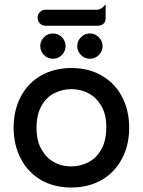

<svg xmlns="http://www.w3.org/2000/svg" viewBox="-20 -816 634 852"><path d="M429.2 -346.7Q421.4 -359.4 415.5 -366.5Q409.7 -373.5 403.8 -379.4Q391.1 -392.1 374 -401.4Q339.4 -420.4 296.9 -420.4Q258.3 -420.4 222.2 -403.3Q185.5 -384.8 164.1 -346.2Q142.1 -307.1 142.1 -250Q142.1 -189 164.6 -152.3Q171.4 -141.1 176.8 -133.8Q202.1 -100.1 243.7 -85.9Q268.6 -77.6 296.9 -77.6Q335.4 -77.6 371.6 -95.7Q408.2 -114.3 429.9 -153.6Q451.7 -192.9 451.7 -251.5Q451.7 -310.1 429.2 -346.7ZM72.3 -387.2Q104.5 -448.2 162.8 -481.2Q221.2 -514.2 296.9 -514.2Q390.6 -514.2 456.5 -463.9Q497.1 -433.1 521.5 -386.7Q553.2 -326.7 553.2 -249Q553.2 -157.7 508.8 -90.8Q478 -43.9 429.7 -16.6Q371.6 16.1 295.9 16.1Q220.2 16.1 162.1 -17.1Q104.5 -50.8 72.5 -111.6Q40.5 -172.4 40.5 -249.5Q40.5 -326.7 72.3 -387.2ZM339.4 -571.8Q322.8 -588.4 322.8 -611.3Q322.8 -634.3 339.4 -650.9Q356 -667.5 378.9 -667.5Q401.9 -667.5 418.5 -650.9Q435.1 -634.3 435.1 -611.3Q435.1 -588.4 418.5 -571.8Q401.9 -555.2 378.9 -555.2Q356 -555.2 339.4 -571.8ZM175.3 -571.8Q158.7 -588.4 158.7 -611.3Q158.7 -634.3 175.3 -650.9Q191.9 -667.5 214.8 -667.5Q237.8 -667.5 254.4 -650.9Q271 -634.3 271 -611.3Q271 -588.4 254.4 -571.8Q237.8 -555.2 214.8 -555.2Q191.9 -555.2 175.3 -571.8ZM182.6 -772.9H411.1Q425.3 -772.9 439.5 -787.1L448.7 -796.4V-735.4Q448.7 -719.7 439.9 -711.4Q430.7 -701.7 411.1 -701.7H182.6Q167.5 -701.7 157.2 -711.9Q147 -722.2 147 -737.3Q147 -752.4 157.2 -762.7Q167.5 -772.9 182.6 -772.9Z"/></svg>

Font: YuPearl-Medium
Style: Medium
Weight: 500
Designer: Max Yao
Foundry: Max-Everyday
Version: Version 1.011; ttfautohint (v1.8.3)